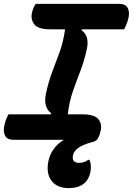

<svg xmlns="http://www.w3.org/2000/svg" viewBox="-22 -720 685 989"><path d="M478 0H477Q474 3 468.5 6.5Q463 10 449 13Q402 26 379 43.5Q356 61 353 85Q351 104 360.5 111.5Q370 119 384 119Q413 119 433 103H439Q450 127 444 165Q435 208 406.5 228.5Q378 249 333 249Q278 249 249 218Q220 187 224 132Q228 88 249.5 55Q271 22 307 0H46Q15 0 4 -21.5Q-7 -43 1 -76Q8 -107 22 -131H239L242 -136Q223 -150 215 -174Q207 -198 214 -234Q226 -294 246 -346.5Q266 -399 285.5 -453Q305 -507 313 -569H236Q173 -569 153.5 -596Q134 -623 144 -660Q151 -685 162 -700H593Q625 -700 636 -678.5Q647 -657 639 -624Q630 -591 617 -569H401L398 -564Q418 -551 425.5 -526Q433 -501 425 -466Q412 -406 392 -354.5Q372 -303 353.5 -250Q335 -197 327 -131H403Q466 -131 486 -104.5Q506 -78 495 -40Q492 -27 487.5 -17.5Q483 -8 478 0Z"/></svg>

Font: Recursive Mn Csl St
Style: Bold Italic
Weight: 700
Italic angle: -15°
Monospace: yes
Version: Version 1.079;hotconv 1.0.112;makeotfexe 2.5.65598; ttfautoh